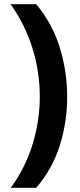

<svg xmlns="http://www.w3.org/2000/svg" viewBox="-20 -734 379 912"><path d="M299 -274Q299 -153 263.5 -41.5Q228 70 152 158H31Q99 66 134 -46.5Q169 -159 169 -275Q169 -394 133.5 -507Q98 -620 30 -714H152Q228 -623 263.5 -509.5Q299 -396 299 -274Z"/></svg>

Font: Noto Sans Javanese
Style: Regular
Weight: 400
Designer: Monotype Design Team
Foundry: Monotype Imaging Inc.
Version: Version 2.004